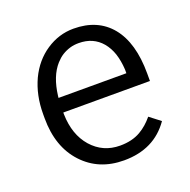

<svg xmlns="http://www.w3.org/2000/svg" viewBox="-106 -657 759 769"><g transform="rotate(-20 273.5 -272.5)"><path d="M492.2 -86.1 446.3 -121.4C429.7 -101.3 411.1 -84.6 389.4 -72C365.2 -57.9 336 -50.9 301.8 -50.9C252.9 -50.9 213.1 -69 181.4 -104.8C150.1 -140.6 134 -187.4 132.5 -245.3V-253.4H140.1H501.8V-285.6C501.8 -372.8 482.6 -439.8 444.8 -486.1C407.1 -532 353.7 -555.2 285.1 -555.2C243.3 -555.2 204.5 -543.1 168.8 -519.4C133 -495.7 104.8 -462.5 84.6 -420.2C74.6 -398.5 67 -375.8 62 -351.6C56.9 -327.5 54.4 -301.8 54.4 -274.6V-256.9C54.4 -175.8 77.1 -110.8 121.9 -62.5C166.8 -14.1 224.7 10.1 296.7 10.1C382.9 10.1 447.9 -22.2 492.2 -86.1ZM383.4 -450.4C395.5 -435.8 405 -418.6 411.6 -399C418.1 -378.8 422.2 -356.2 423.7 -330.5V-330V-322.9V-314.9H416.1H143.1H134.5L135.5 -323.9C142.1 -376.8 158.2 -418.6 184.9 -448.4C194 -458.4 203.5 -467 214.1 -473.6C224.7 -480.1 235.8 -485.1 247.9 -488.7C259.4 -492.2 272 -493.7 285.1 -493.7C326.4 -493.7 359.2 -479.1 383.4 -450.4Z"/></g></svg>

Font: Vazir FD Light
Style: Regular
Weight: 300
Foundry: DejaVu fonts team - Redesigned by Saber Rastikerdar
Version: Version 21.10;October 20, 2019;FontCreator 12.0.0.2547 64-bi